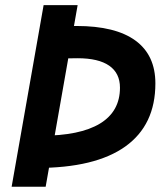

<svg xmlns="http://www.w3.org/2000/svg" viewBox="-20 -713 626 733"><path d="M24.4 0 146.5 -693.4H276.4L154.3 0ZM65.4 -71.8 81.5 -194.8H136.2Q285.2 -194.8 361.6 -241.2Q438 -287.6 438 -378.4Q438 -433.6 397 -462.2Q356 -490.7 275.9 -490.7Q186.5 -490.7 131.8 -481L147.9 -604Q195.3 -613.8 272.5 -613.8Q420.9 -613.8 497.1 -558.1Q573.2 -502.4 573.2 -394.5Q573.2 -235.8 458.5 -153.8Q343.8 -71.8 120.1 -71.8Z"/></svg>

Font: Cascadia Mono NF
Style: Italic
Weight: 400
Italic angle: -10°
Monospace: yes
Designer: Aaron Bell
Foundry: Saja Typeworks
Version: Version 2404.023